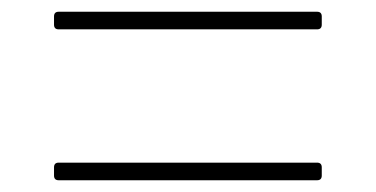

<svg xmlns="http://www.w3.org/2000/svg" viewBox="-20 -497 640 327"><path d="M80 -190Q72 -190 72 -198V-212Q72 -220 80 -220H520Q528 -220 528 -212V-198Q528 -190 520 -190ZM80 -447Q72 -447 72 -455V-469Q72 -477 80 -477H520Q528 -477 528 -469V-455Q528 -447 520 -447Z"/></svg>

Font: LINE Seed Sans App Thin
Style: Regular
Weight: 250
Designer: LINE VX Design & Dalton Maag Ltd & Sandoll Inc
Foundry: Dalton Maag Ltd
Version: Version 1.003